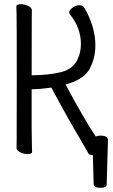

<svg xmlns="http://www.w3.org/2000/svg" viewBox="-20 -725 540 916"><path d="M427 155 423 15H422Q407 15 402.5 8Q398 1 395 -5Q383 -27 371 -47Q307 -154 225 -307Q176 -300 131 -299V-106Q131 -75 132 -46Q133 -17 133 0Q133 10 110 10Q94 10 76.5 1.5Q59 -7 59 -18Q59 -30 59.5 -56Q60 -82 60 -348Q60 -631 59 -659L58 -695Q58 -705 81 -705Q97 -705 114.5 -696.5Q132 -688 132 -677Q132 -665 131.5 -639.5Q131 -614 131 -366Q210 -366 269.5 -380.5Q329 -395 350 -442Q366 -475 366 -515Q366 -592 314 -656Q310 -662 310 -666Q310 -677 326 -688.5Q342 -700 359 -700Q375 -700 382 -689Q435 -597 435 -509Q435 -446 407 -395.5Q379 -345 293 -322Q330 -251 383 -160Q412 -110 437 -74Q447 -78 458 -78Q495 -78 495 -57V-56L489 155Q489 171 459 171Q429 171 427 155Z"/></svg>

Font: LXGW WenKai Mono TC
Style: Regular
Weight: 400
Designer: LXGW / Fontworks Inc.
Foundry: LXGW / Fontworks Inc.
Version: Version 1.330